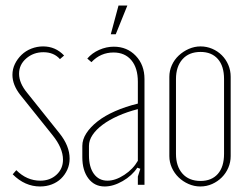

<svg xmlns="http://www.w3.org/2000/svg" viewBox="-20 -669 900 695"><path d="M197 -455Q175 -480 137 -480Q101 -480 75 -457.5Q49 -435 49 -402Q49 -368 79 -332L195 -187Q232 -141 232 -95Q232 -73 223.5 -54.5Q215 -36 201 -22.5Q187 -9 167.5 -1.5Q148 6 125 6Q70 6 26 -38L39 -53Q77 -15 126 -15Q161 -15 184.5 -36.5Q208 -58 208 -91Q208 -133 170 -180L53 -326Q25 -362 25 -398Q25 -419 34 -437.5Q43 -456 58 -470.5Q73 -485 93.5 -493Q114 -501 136 -501Q181 -501 212 -468Z M278 -141Q278 -164 292.5 -186.5Q307 -209 333 -229.5Q359 -250 396.5 -266.5Q434 -283 479 -294V-373Q479 -423 455.5 -451Q432 -479 391 -479Q344 -479 311 -444L296 -457Q313 -477 339 -488.5Q365 -500 392 -500Q440 -500 471.5 -467Q503 -434 503 -383V0H479V-30L488 -58L477 -62Q458 -33 424 -13.5Q390 6 359 6Q322 6 300 -23Q278 -52 278 -100ZM369 -15Q398 -15 430 -36Q462 -57 479 -87V-274Q440 -264 407.5 -249.5Q375 -235 351.5 -217.5Q328 -200 315 -180.5Q302 -161 302 -141V-107Q302 -64 320 -39.5Q338 -15 369 -15ZM381 -545 409 -649H441L399 -545Z M706 -501Q728 -501 748 -492.5Q768 -484 783 -469Q798 -454 806.5 -434Q815 -414 815 -391V-104Q815 -82 806.5 -62Q798 -42 783 -27Q768 -12 748 -3Q728 6 705 6Q683 6 662.5 -3Q642 -12 626.5 -27Q611 -42 602 -62Q593 -82 593 -104V-391Q593 -413 602 -433Q611 -453 627 -468Q643 -483 663.5 -492Q684 -501 706 -501ZM706 -481Q664 -481 640.5 -454.5Q617 -428 617 -383V-112Q617 -67 640.5 -40.5Q664 -14 706 -14Q746 -14 768.5 -39.5Q791 -65 791 -112V-383Q791 -430 768.5 -455.5Q746 -481 706 -481Z"/></svg>

Font: Moniqa Thin Paragraph
Style: Regular
Weight: 100
Designer: Rajesh Rajput
Foundry: Rajesh Rajput
Version: Version 1.000